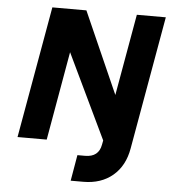

<svg xmlns="http://www.w3.org/2000/svg" viewBox="-57 -702 837 944"><g transform="rotate(5 361.5 -229.5)"><path d="M580 -650H723L607 7Q592 94 534.5 142.5Q477 191 389 191H327L349 63H387Q454 63 465 1L469 -20L269 -438L192 0H48L163 -650H331L509 -248Z"/></g></svg>

Font: Overused Grotesk
Style: Bold Italic
Weight: 700
Italic angle: -10°
Version: Version 0.003